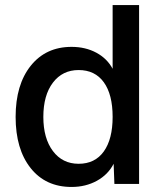

<svg xmlns="http://www.w3.org/2000/svg" viewBox="-20 -730 648 762"><path d="M264 12Q161 12 101.5 -63Q42 -138 42 -266Q42 -394 102 -469Q162 -544 264 -544Q319 -544 362 -521Q405 -498 427 -457V-710H532V0H434L431 -80Q409 -37 364.5 -12.5Q320 12 264 12ZM292 -80Q357 -80 392 -129Q427 -178 427 -266Q427 -355 392 -403.5Q357 -452 292 -452Q228 -452 190 -402Q152 -352 152 -266Q152 -181 190 -130.5Q228 -80 292 -80Z"/></svg>

Font: Txt Sans Medium
Style: Regular
Weight: 500
Designer: Open Source
Foundry: XRLN
Version: Version 1.0